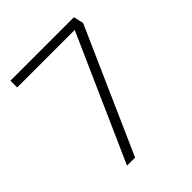

<svg xmlns="http://www.w3.org/2000/svg" viewBox="-195 -821 943 943"><g transform="rotate(-45 276.5 -350.0)"><path d="M142 0 441 -674 454 -653H32V-700H473L485 -648L198 0Z"/></g></svg>

Font: Lexend Exa ExtraLight
Style: Regular
Weight: 250
Designer: Bonnie Shaver-Troup, Thomas Jockin
Foundry: Lexend
Version: Version 1.007